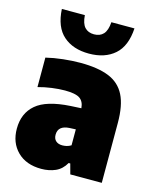

<svg xmlns="http://www.w3.org/2000/svg" viewBox="-120 -879 786 972"><g transform="rotate(15 273.0 -393.5)"><path d="M190 11Q110.5 11 64.5 -34.8Q18.5 -80.5 18.5 -154Q18.5 -235 72.8 -281.2Q127 -327.5 251.5 -335L307.5 -338Q304.5 -373.5 282.2 -388.5Q260 -403.5 204.5 -403.5Q173.5 -403.5 136.2 -398.5Q99 -393.5 65 -384V-538.5Q106 -548.5 154 -553.8Q202 -559 244 -559Q336 -559 393.5 -535.8Q451 -512.5 478 -459Q505 -405.5 505 -314V0H340L325.5 -53.5H317Q297 -18 263.8 -3.5Q230.5 11 190 11ZM216 -175Q216 -154 228.5 -142.8Q241 -131.5 262.5 -131.5Q273 -131.5 285 -134.2Q297 -137 308 -144V-227.5L275 -226Q216 -222.5 216 -175ZM272 -615Q188.5 -615 137.8 -659.5Q87 -704 82 -798H202.5Q205.5 -754.5 223.2 -735.2Q241 -716 272 -716Q303 -716 320.8 -735.2Q338.5 -754.5 341.5 -798H462.5Q457 -704 406.2 -659.5Q355.5 -615 272 -615Z"/></g></svg>

Font: Encode Sans Semi Condensed Black
Style: Regular
Weight: 900
Width: 4
Designer: Multiple Designers
Foundry: Impallari Type
Version: Version 3.000; ttfautohint (v1.8.3) -l 8 -r 50 -G 200 -x 14 